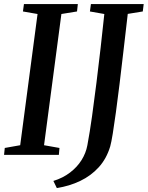

<svg xmlns="http://www.w3.org/2000/svg" viewBox="-25 -763 728 946"><path d="M-5 0 -1.5 -34 74.5 -47.5 160 -694 88 -706.5 93 -743H358.5L354.5 -706.5L277.5 -694L192 -47.5L268 -34L265 0ZM255 163.5 238 128.5Q285 114 320 87.2Q355 60.5 376.8 25.8Q398.5 -9 405.5 -47.5Q417.5 -111.5 428.5 -190.2Q439.5 -269 450.2 -355Q461 -441 470.8 -527.8Q480.5 -614.5 489 -694L418 -706.5L423 -743H683L678.5 -706.5L604.5 -694.5Q593.5 -601 583.5 -513.5Q573.5 -426 564 -348.8Q554.5 -271.5 546 -209.2Q537.5 -147 530.5 -104Q523.5 -61 518 -41.5Q500 18.5 461.8 60.8Q423.5 103 370.2 128.5Q317 154 255 163.5Z"/></svg>

Font: Merriweather 60pt Medium
Style: Italic
Weight: 500
Italic angle: -7.8°
Version: Version 2.101